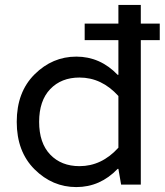

<svg xmlns="http://www.w3.org/2000/svg" viewBox="-20 -750 671 780"><path d="M324 -587V-654H461V-730H552V-654H629V-587H552V0H472L461 -64H458Q387 10 290 10Q193 10 120.5 -62Q48 -134 48 -255Q48 -376 120.5 -448Q193 -520 290 -520Q387 -520 458 -446H461V-587ZM303 -75Q393 -75 461 -150V-360Q393 -435 303 -435Q229 -435 184 -388Q139 -341 139 -255Q139 -169 184 -122Q229 -75 303 -75Z"/></svg>

Font: Varela
Style: Regular
Weight: 400
Designer: Joe Prince
Foundry: Joe Prince
Version: Version 1.000